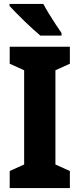

<svg xmlns="http://www.w3.org/2000/svg" viewBox="-20 -950 401 970"><path d="M333 0H29V-86L102 -119V-595L29 -628V-714H333V-628L260 -595V-119L333 -86ZM199 -930Q210 -909 227 -881Q244 -853 262 -826Q280 -799 291 -783V-770H184Q170 -782 148 -801.5Q126 -821 103 -843.5Q80 -866 60 -886.5Q40 -907 28 -920V-930Z"/></svg>

Font: Noto Sans Ethiopic Condensed ExtraBold
Style: Regular
Weight: 800
Width: 3
Designer: Monotype Design Team
Foundry: Monotype Imaging Inc.
Version: Version 2.102; ttfautohint (v1.8.4.7-5d5b)